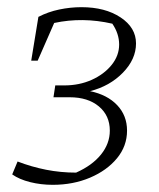

<svg xmlns="http://www.w3.org/2000/svg" viewBox="-20 -507 442 535"><path d="M127 8Q94 8 64 0.5Q34 -7 14 -21L29 -57Q68 -42 108.5 -34Q149 -26 192 -26Q237 -46 261.5 -76.5Q286 -107 286 -143Q286 -185 255.5 -210.5Q225 -236 174 -236H129L134 -269H159Q201 -269 235.5 -284.5Q270 -300 291 -326Q312 -352 312 -383Q312 -413 293 -441Q210 -460 131 -443L85 -338H67L87 -460Q114 -474 145 -480.5Q176 -487 207 -487Q273 -487 316 -458.5Q359 -430 359 -386Q359 -342 322.5 -304.5Q286 -267 231 -253Q279 -243 306.5 -214Q334 -185 334 -143Q334 -100 306 -66Q278 -32 231 -12Q184 8 127 8Z"/></svg>

Font: Piazzolla ExtraLight
Style: Italic
Weight: 200
Italic angle: -11.3°
Designer: Juan Pablo del Peral
Foundry: Huerta Tipografica
Version: Version 1.330